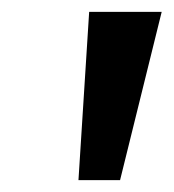

<svg xmlns="http://www.w3.org/2000/svg" viewBox="-20 -725 292 323"><path d="M112 -422 130 -705H252L182 -422Z"/></svg>

Font: Nunito Sans 10pt SemiBold
Style: Italic
Weight: 600
Italic angle: -9°
Designer: Vernon Adams
Foundry: Vernon Adams
Version: Version 3.101;gftools[0.9.27]